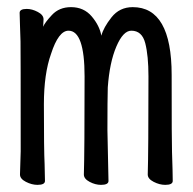

<svg xmlns="http://www.w3.org/2000/svg" viewBox="-20 -507 540 538"><path d="M85 11Q69 11 52.5 2.5Q36 -6 36 -18L38 -83Q38 -369 37.5 -390.5Q37 -412 36 -436.5Q35 -461 35 -471Q35 -482 55 -482Q70 -482 86 -473.5Q102 -465 102 -453L101 -432Q105 -443 125.5 -465Q146 -487 179 -487Q215 -487 237 -461Q259 -435 264 -407Q270 -430 292.5 -458.5Q315 -487 352 -487Q461 -487 461 -297Q461 -102 462 -81Q464 -23 464 0Q464 11 443 11Q427 11 410.5 2.5Q394 -6 394 -18Q396 -82 396 -293Q396 -351 387 -386Q378 -421 348 -421Q325 -421 306 -376.5Q287 -332 282 -262Q281 -228 281 -142L284 0Q284 11 263 11Q247 11 231 2.5Q215 -6 215 -18Q217 -82 217 -293Q217 -421 172 -421Q144 -421 123 -356Q103 -300 103 -215Q103 -85 105 -47L106 0Q106 11 85 11Z"/></svg>

Font: LXGW WenKai Mono Lite
Style: Regular
Weight: 400
Monospace: yes
Designer: LXGW / Fontworks Inc.
Foundry: LXGW / Fontworks Inc.
Version: Version 1.520; June 14, 2025